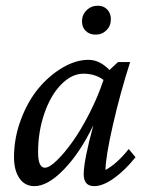

<svg xmlns="http://www.w3.org/2000/svg" viewBox="-20 -634 511 662"><path d="M309.6 -514.6Q288.6 -514.6 275.6 -527.3Q262.7 -540 262.7 -560.5Q262.7 -583 278.6 -598.6Q294.4 -614.3 317.4 -614.3Q337.4 -614.3 349.9 -601.1Q362.3 -587.9 362.3 -568.4Q362.3 -544.9 347.2 -529.8Q332 -514.6 309.6 -514.6ZM98.6 7.8Q65.4 7.8 46.9 -19.5Q28.3 -46.9 28.3 -91.8Q28.3 -158.2 52 -221.4Q75.7 -284.7 112.5 -329.1Q149.4 -373.5 195.3 -400.6Q241.2 -427.7 285.2 -427.7Q323.7 -427.7 357.4 -392.6L386.7 -419.9H428.7Q394.5 -313.5 369.1 -202.4Q343.8 -91.3 343.8 -47.9Q384.3 -70.3 423.8 -120.1L447.3 -91.8Q410.2 -45.9 372.3 -19Q334.5 7.8 304.7 7.8Q268.6 7.8 268.6 -33.2Q268.6 -79.6 301.8 -202.1Q255.9 -106.9 200.2 -49.6Q144.5 7.8 98.6 7.8ZM111.3 -109.4Q111.3 -55.7 134.8 -55.7Q149.9 -55.7 175.8 -80.6Q201.7 -105.5 230.2 -145.5Q258.8 -185.5 288.1 -242.7Q317.4 -299.8 336.9 -358.4Q308.1 -379.9 267.6 -379.9Q227.1 -379.9 190.7 -342.5Q154.3 -305.2 132.8 -242.4Q111.3 -179.7 111.3 -109.4Z"/></svg>

Font: Crimson Pro
Style: Italic
Weight: 400
Italic angle: -12°
Designer: Jacques Le Bailly
Foundry: Baron von Fonthausen
Version: Version 1.003